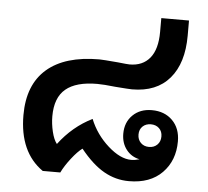

<svg xmlns="http://www.w3.org/2000/svg" viewBox="-47 -658 776 718"><g transform="rotate(5 340.5 -299.0)"><path d="M156 -207Q156 -179 163 -149.5Q170 -120 182 -105Q234 -174 307 -210Q330 -153 376.5 -111.5Q423 -70 464 -70Q478 -70 495 -75Q464 -81 445 -105.5Q426 -130 426 -165Q426 -208 453.5 -235Q481 -262 525 -262Q573 -262 602.5 -232.5Q632 -203 632 -154Q632 -82 587 -36Q542 10 462 10Q412 10 368 -15Q324 -40 279 -96Q261 -83 238.5 -54Q216 -25 204 0H138Q48 -63 48 -202Q48 -316 116 -375Q184 -434 313 -434Q325 -434 383 -429Q419 -425 427 -425Q476 -425 503 -458Q530 -491 530 -556V-608H634V-551Q634 -448 585 -390.5Q536 -333 444 -333Q434 -333 382 -337Q337 -342 313 -342Q234 -342 195 -309.5Q156 -277 156 -207ZM483 -167Q483 -148 495 -136Q507 -124 526 -124Q545 -124 557 -136Q569 -148 569 -167Q569 -186 557 -197.5Q545 -209 526 -209Q507 -209 495 -197.5Q483 -186 483 -167Z"/></g></svg>

Font: Sarabun SemiBold
Style: Regular
Weight: 600
Designer: Suppakit Chalermlarp | Katatrad Co.,Ltd.
Foundry: Cadson Demak Co.,Ltd.
Version: Version 1.000; ttfautohint (v1.6)